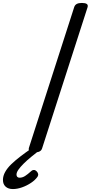

<svg xmlns="http://www.w3.org/2000/svg" viewBox="-131 -1020 616 1303"><path d="M104 14Q82 14 71.5 7Q61 0 65 -16L373 -973Q378 -987 390.5 -993.5Q403 -1000 425 -1000Q448 -1000 458 -993Q468 -986 463 -970L155 -14Q151 0 139 7Q127 14 104 14ZM-43 263Q-75 263 -93 246.5Q-111 230 -111 201Q-111 174 -96 147Q-81 120 -54.5 94.5Q-28 69 6.5 42.5Q41 16 80 -11H144V-6Q111 20 81.5 44Q52 68 29.5 90.5Q7 113 -6 131.5Q-19 150 -19 165Q-19 175 -13.5 180.5Q-8 186 2 186Q21 186 39 174.5Q57 163 80 142Q86 135 96.5 133.5Q107 132 118 143Q125 150 127.5 159.5Q130 169 124 179Q108 202 79.5 221Q51 240 18.5 251.5Q-14 263 -43 263Z"/></svg>

Font: Playwrite SK
Style: Regular
Weight: 400
Designer: Veronika Burian, José Scaglione
Foundry: TypeTogether
Version: Version 1.002